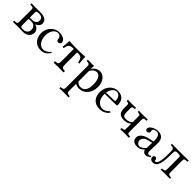

<svg xmlns="http://www.w3.org/2000/svg" viewBox="279 -1686 3166 3166"><g transform="rotate(45 1862.5 -102.5)"><path d="M176 -246V-364C176 -394 188 -400 233 -400C287 -400 326 -385 326 -323C326 -283 296 -246 238 -246ZM176 -217H247C304 -217 337 -175 337 -123C337 -56 293 -27 233 -27C184 -27 176 -36 176 -72ZM32 2C32 2 102 0 140 0C175 0 205 2 268 2C327 2 409 -33 409 -125C409 -181 364 -216 319 -229V-231C346 -235 395 -272 395 -323C395 -384 354 -431 232 -431C194 -431 176 -429 140 -429C97 -429 31 -431 31 -431L29 -429V-407C29 -405 32 -402.2 35 -402L69 -400C92 -398.6 102 -386 102 -366V-73C102 -38 89.8 -30.2 71 -29L39 -27C32 -26.6 30 -24 30 -18V0Z M842 -87C838 -96 836 -96 827 -97C795 -55 744 -27 703 -27C628 -27 564 -99 564 -219C564 -324 621 -396 684 -396C740 -396 755.3 -353 759 -320C762 -293 775 -286 795 -286C815 -286 841 -298 841 -328C841 -380 781 -419 689 -419C595 -419 488 -333 488 -198C488 -75 562 10 682 10C739 10 794 -9 842 -87Z M1054 -122C1054 -39 1043 -34 982 -31C976 -25 976 -4 982 2C1024 1 1050 0 1094 0C1137 0 1162 1 1205 2C1211 -4 1211 -25 1205 -31C1144 -34 1133 -39 1133 -122V-392H1150C1231 -392 1247 -364 1264 -283C1277 -283 1290 -287 1290 -287C1284 -333 1280 -377 1279 -435C1256 -433 1181 -429 1131 -429H1056C1006 -429 950 -432 910 -435C909 -377 905 -333 898 -287C898 -287 912 -283 925 -283C942 -364 957 -392 1039 -392H1054Z M1488 -311C1510 -364 1559 -393 1593 -393C1654 -393 1698 -329 1698 -208C1698 -122 1679 -24 1572 -24C1556 -24 1523 -26 1488 -67ZM1488 -429 1486 -431C1486 -431 1463 -429 1449 -429C1414 -429 1346 -431 1346 -431L1344 -429V-410C1344 -405 1347 -402.5 1352 -402L1371 -400C1404.4 -396.5 1414 -384 1414 -356V159C1414 187 1400.5 199.9 1371 203L1352 205C1347 205.5 1344 208 1344 213V232L1346 234C1346 234 1414 232 1449 232C1488 232 1557 234 1557 234L1559 232V213C1559 208 1555 205.5 1550 205L1531 203C1499.6 199.7 1488 187 1488 159V-12C1514 2 1542 10 1578 10C1630 10 1672 -7 1711 -46C1756 -92 1781 -154 1781 -235C1781 -341 1717 -439 1620 -439C1588 -439 1534 -429 1488 -359H1485Z M1939 -259C1957 -367 2020 -396 2056 -396C2102 -396 2146 -357 2146 -277C2146 -268 2142 -264.3 2132 -264ZM2203 -89C2168 -53 2135 -27 2080 -27C2046 -27 1996 -47 1966 -96C1947 -127 1936 -175 1936 -230L2204 -234C2215 -234.2 2222 -241 2222 -251C2222 -331 2189 -419 2056 -419C1965.9 -419 1860 -338 1860 -193C1860 -140 1874 -87 1905 -51C1937 -13 1987 10 2056 10C2128 10 2185 -23 2223 -73C2220 -83 2214 -88 2203 -89Z M2595 -353V-225C2563 -193 2524 -181 2475 -181C2413 -181 2406 -215 2406 -293V-359C2406 -391 2413.2 -398.8 2446 -401L2461 -402C2465 -402.3 2467 -404 2467 -408V-429L2466 -431C2466 -431 2405 -429 2366 -429C2331.7 -429 2278 -431 2278 -431L2277 -429V-407C2277 -403 2279 -402.4 2282 -402L2290 -401C2324.3 -396.7 2331 -392 2331 -354V-297C2331 -191 2366 -146 2464 -146C2524 -146 2556 -160 2595 -189V-78C2595 -39 2590.2 -33.5 2554 -29L2538 -27C2534 -26.5 2532 -25 2532 -21V0L2534 2C2534 2 2593 0 2634 0C2671 0 2730 2 2730 2L2732 0V-22C2732 -25 2730 -26.6 2727 -27L2710 -29C2673.4 -33.3 2670 -40 2670 -78V-353C2670 -394 2679.1 -399.8 2710 -401L2736 -402C2739 -402.1 2741 -404 2741 -407V-429L2740 -431C2740 -431 2671.7 -429 2628 -429C2591.7 -429 2535 -431 2535 -431L2533 -429V-407C2533 -403 2535 -402.3 2539 -402L2554 -401C2588.8 -398.7 2595 -392 2595 -353Z M3063 -212 3058 -95C3057.5 -83.1 3053 -77 3045 -71C3020 -51 2986 -20 2959 -20C2911 -20 2885 -62 2885 -92C2885 -129.5 2909.8 -174.6 2981 -192ZM3058 -46C3064 -26 3079 10 3130 10C3177 10 3211 -28 3211 -33C3211 -40 3201 -46 3197 -46C3191 -46 3188 -30 3168 -30C3131 -30 3126.1 -60 3128 -115L3133 -257C3137.7 -390.8 3067 -419 2997 -419C2919 -419 2835 -369 2835 -318C2835 -295 2851 -279 2873 -279C2901 -279 2917 -304 2917 -316C2917 -323 2916 -329 2914 -333C2913 -336 2912 -342 2912 -352C2912 -382 2953 -397 2989 -397C3021 -397 3064 -371 3064 -263C3064 -256 3062 -243 3059 -242L2969 -222C2876.4 -201.4 2812 -153 2812 -88C2812 -15 2864 10 2931 10C2975 10 2995 1 3037 -31L3056 -46Z M3228 -46C3228 -15 3254 12 3298 12C3346 12 3373.6 -13.9 3395 -68C3414 -116 3419 -218 3419 -286C3419 -364 3422 -390 3460 -390H3505C3541 -390 3545 -376 3545 -342V-74C3545 -45 3537 -33 3502 -29L3483 -27C3478 -26 3475 -24 3475 -19V0L3477 2C3477 2 3545 0 3581 0C3620 0 3688 2 3688 2L3690 0V-19C3690 -24 3686 -27 3682 -27L3663 -29C3631 -32 3620 -45 3620 -74V-353C3620 -391 3623 -397 3661 -400L3689 -402C3695 -402 3697 -404 3697 -409V-429L3694 -431C3694 -431 3626 -429 3583 -429H3409C3369 -429 3306 -431 3306 -431L3303 -429V-413C3303 -404 3307 -403 3324 -402C3380 -399 3383 -384 3383 -279C3383 -174 3375.7 -119.1 3362 -78C3350 -42 3334 -29 3318 -29C3306 -29 3302 -37 3300 -50C3297.1 -68.9 3292 -88 3265 -88C3241 -88 3228 -68 3228 -46Z"/></g></svg>

Font: Libertinus Serif Display
Style: Regular
Weight: 400
Designer: Philipp H. Poll
Foundry: Khaled Hosny
Version: Version 6.1